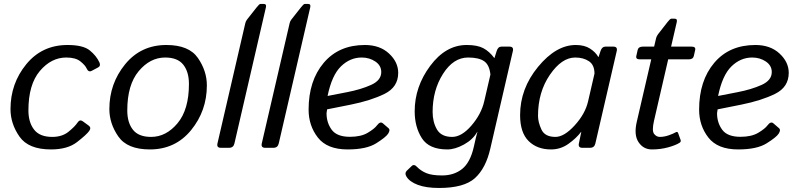

<svg xmlns="http://www.w3.org/2000/svg" viewBox="-20 -749 4056 973"><path d="M33.2 -196.3Q33.2 -325.7 113 -423.3Q192.9 -521 322.3 -521Q401.4 -521 435.1 -493.4Q468.8 -465.8 483.9 -432.6Q491.7 -415 477.1 -407.2L444.8 -390.1Q428.2 -381.3 418.9 -402.3Q412.1 -418 387.7 -437.7Q363.3 -457.5 315.9 -457.5Q239.7 -457.5 181.9 -389.2Q124 -320.8 124 -189Q124 -129.4 152.6 -92.3Q181.2 -55.2 244.6 -55.2Q294.9 -55.2 327.1 -81.3Q359.4 -107.4 373 -127.9Q384.3 -145 398.9 -134.8L429.7 -112.3Q443.8 -102.1 432.1 -85.4Q418 -65.9 370.1 -28.8Q322.3 8.3 238.3 8.3Q124 8.3 78.6 -56.9Q33.2 -122.1 33.2 -196.3Z M534.2 -196.3Q534.2 -325.2 614 -423.1Q693.8 -521 823.2 -521Q937.5 -521 982.9 -455.3Q1028.3 -389.6 1028.3 -316.4Q1028.3 -187.5 948.5 -89.6Q868.7 8.3 739.3 8.3Q625 8.3 579.6 -57.4Q534.2 -123 534.2 -196.3ZM625 -189Q625 -127.9 653.6 -91.6Q682.1 -55.2 745.6 -55.2Q821.8 -55.2 879.6 -124.3Q937.5 -193.4 937.5 -323.7Q937.5 -384.8 908.9 -421.1Q880.4 -457.5 816.9 -457.5Q740.7 -457.5 682.9 -388.4Q625 -319.3 625 -189Z M1099.1 0Q1077.1 0 1082 -22L1223.1 -631.3Q1225.1 -641.1 1231.9 -649.9L1280.8 -711.9Q1293.9 -729 1299.8 -729H1316.9Q1331.5 -729 1327.6 -711.9L1168 -22Q1163.1 0 1141.1 0Z M1323.7 0Q1301.8 0 1306.6 -22L1447.8 -631.3Q1449.7 -641.1 1456.5 -649.9L1505.4 -711.9Q1518.6 -729 1524.4 -729H1541.5Q1556.2 -729 1552.2 -711.9L1392.6 -22Q1387.7 0 1365.7 0Z M1543.9 -193.4Q1543.9 -339.8 1620.4 -430.4Q1696.8 -521 1829.1 -521Q1904.8 -521 1951.4 -477.8Q1998 -434.6 1998 -379.9Q1998 -307.6 1929 -273.4Q1859.9 -239.3 1757.8 -218.8L1637.7 -194.8Q1634.8 -176.3 1634.8 -175.3Q1634.8 -127 1661.1 -91.3Q1687.5 -55.7 1753.4 -55.7Q1809.6 -55.7 1843.8 -76.2Q1877.9 -96.7 1890.1 -113.3Q1907.2 -136.2 1920.9 -123.5L1949.7 -98.6Q1959 -90.3 1946.8 -71.3Q1935.5 -53.7 1886.2 -22.7Q1836.9 8.3 1741.7 8.3Q1637.7 8.3 1590.8 -52Q1543.9 -112.3 1543.9 -193.4ZM1640.1 -262.7 1740.2 -282.2Q1808.6 -295.4 1860.4 -318.6Q1912.1 -341.8 1912.1 -383.8Q1912.1 -417 1882.1 -437.3Q1852.1 -457.5 1813 -457.5Q1753.9 -457.5 1707.8 -412.6Q1661.6 -367.7 1640.1 -262.7Z M2081.5 -185.1Q2081.5 -309.6 2160.2 -415.3Q2238.8 -521 2345.2 -521Q2399.4 -521 2429.7 -504.6Q2460 -488.3 2484.9 -455.1H2485.8L2497.1 -490.7Q2503.9 -512.7 2521 -512.7H2562Q2584 -512.7 2579.1 -490.7L2464.8 3.9Q2441.9 104 2386.7 153.8Q2331.5 203.6 2205.1 203.6Q2139.2 203.6 2097.2 187.7Q2055.2 171.9 2039.6 145.5Q2029.3 128.4 2041.5 116.2L2065.9 92.8Q2078.1 80.6 2093.3 96.7Q2111.8 116.2 2140.1 128.2Q2168.5 140.1 2220.2 140.1Q2280.8 140.1 2322 107.2Q2363.3 74.2 2381.3 -5.4L2391.6 -50.8Q2394.5 -64 2399.4 -80.6H2398.4Q2377 -42 2331.5 -16.8Q2286.1 8.3 2247.1 8.3Q2154.3 8.3 2117.9 -48.6Q2081.5 -105.5 2081.5 -185.1ZM2172.4 -181.6Q2172.4 -130.9 2194.3 -93Q2216.3 -55.2 2271.5 -55.2Q2319.3 -55.2 2368.9 -112.5Q2418.5 -169.9 2433.6 -234.4L2465.3 -371.1Q2460.4 -419.9 2433.6 -438.7Q2406.7 -457.5 2352.1 -457.5Q2277.8 -457.5 2225.1 -374.8Q2172.4 -292 2172.4 -181.6Z M2615.7 -165.5Q2615.7 -299.8 2706.8 -410.4Q2797.9 -521 2897.9 -521Q2941.9 -521 2970.2 -502.7Q2998.5 -484.4 3012.2 -460H3013.2L3023.4 -490.7Q3030.8 -512.7 3047.4 -512.7H3088.4Q3110.4 -512.7 3105.5 -490.7L2997.1 -22Q2992.2 0 2970.2 0H2930.7Q2909.2 0 2913.6 -22L2925.8 -80.6H2924.8Q2900.9 -48.8 2861.1 -20.3Q2821.3 8.3 2772.5 8.3Q2701.7 8.3 2658.7 -34.4Q2615.7 -77.1 2615.7 -165.5ZM2706.5 -162.1Q2706.5 -129.9 2723.9 -92.5Q2741.2 -55.2 2794.9 -55.2Q2838.9 -55.2 2892.1 -113.3Q2945.3 -171.4 2960 -234.4L2992.7 -376Q2992.7 -419.9 2964.6 -438.7Q2936.5 -457.5 2895 -457.5Q2826.7 -457.5 2766.6 -369.9Q2706.5 -282.2 2706.5 -162.1Z M3222.7 -448.2Q3200.7 -448.2 3204.6 -465.3L3211.4 -495.6Q3215.3 -512.7 3237.3 -512.7H3294.9L3305.2 -556.6Q3307.6 -565.9 3314.5 -575.2L3362.8 -637.2Q3376 -654.3 3381.8 -654.3H3398.9Q3413.6 -654.3 3409.7 -637.2L3380.9 -512.7H3484.9Q3506.8 -512.7 3502.9 -495.6L3496.1 -465.3Q3492.2 -448.2 3470.2 -448.2H3366.2L3294.4 -137.2Q3282.7 -85.9 3294.7 -70.6Q3306.6 -55.2 3323.7 -55.2Q3346.2 -55.2 3370.1 -63.7Q3394 -72.3 3402.3 -77.6Q3413.1 -84.5 3416.5 -74.7L3429.2 -39.6Q3432.1 -30.8 3423.8 -25.4Q3403.8 -12.7 3365.5 -2.2Q3327.1 8.3 3283.7 8.3Q3240.7 8.3 3216.1 -28.3Q3191.4 -64.9 3207 -131.8L3280.3 -448.2Z M3522.9 -193.4Q3522.9 -339.8 3599.4 -430.4Q3675.8 -521 3808.1 -521Q3883.8 -521 3930.4 -477.8Q3977.1 -434.6 3977.1 -379.9Q3977.1 -307.6 3908 -273.4Q3838.9 -239.3 3736.8 -218.8L3616.7 -194.8Q3613.8 -176.3 3613.8 -175.3Q3613.8 -127 3640.1 -91.3Q3666.5 -55.7 3732.4 -55.7Q3788.6 -55.7 3822.8 -76.2Q3856.9 -96.7 3869.1 -113.3Q3886.2 -136.2 3899.9 -123.5L3928.7 -98.6Q3938 -90.3 3925.8 -71.3Q3914.6 -53.7 3865.2 -22.7Q3815.9 8.3 3720.7 8.3Q3616.7 8.3 3569.8 -52Q3522.9 -112.3 3522.9 -193.4ZM3619.1 -262.7 3719.2 -282.2Q3787.6 -295.4 3839.4 -318.6Q3891.1 -341.8 3891.1 -383.8Q3891.1 -417 3861.1 -437.3Q3831.1 -457.5 3792 -457.5Q3732.9 -457.5 3686.8 -412.6Q3640.6 -367.7 3619.1 -262.7Z"/></svg>

Font: Istok Web
Style: BoldItalic
Weight: 700
Italic angle: -13°
Designer: Andrey V. Panov
Foundry: Andrey V. Panov
Version: Version 1.0.2g